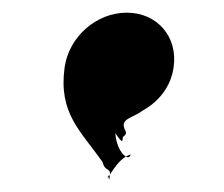

<svg xmlns="http://www.w3.org/2000/svg" viewBox="-20 -186 354 303"><path d="M180 -166C132 -166 89 -128 82 -80C72 -7 107 20 142 70C146 87 156 76 153 94C151 106 152 82 150 94C149 100 165 63 186 58C184 70 164 55 162 24C175 44 173 35 174 30C180 26 180 24 176 16C171 1 190 0 206 -12C231 -26 250 -50 254 -80C261 -128 228 -166 180 -166Z"/></svg>

Font: Hussar Przerywany
Style: Obl
Weight: 400
Foundry: Cannot Into Space Fonts
Version: Version 0.982